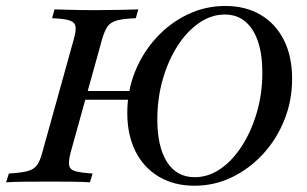

<svg xmlns="http://www.w3.org/2000/svg" viewBox="-34 -602 1015 634"><path d="M213.7 -272.6 221.8 -301.6H438.7L429.8 -272.6ZM-13.7 0 -4.8 -29Q36.3 -31.5 57.3 -37.1Q78.2 -42.7 88.3 -56.9Q98.4 -71 105.6 -98.4L209.7 -472.6Q217.7 -500.8 215.3 -514.9Q212.9 -529 195.2 -534.7Q177.4 -540.3 137.9 -541.9L146 -571Q170.2 -570.2 205.2 -569.4Q240.3 -568.5 282.3 -568.5Q324.2 -568.5 360.5 -569.4Q396.8 -570.2 422.6 -571L414.5 -541.9Q374.2 -540.3 352.8 -534.7Q331.5 -529 321.4 -514.9Q311.3 -500.8 303.2 -472.6L199.2 -98.4Q191.9 -70.2 194.4 -56Q196.8 -41.9 214.9 -36.7Q233.1 -31.5 271.8 -29L262.9 0Q239.5 -1.6 203.6 -2Q167.7 -2.4 126.6 -2.4Q83.9 -2.4 47.6 -2Q11.3 -1.6 -13.7 0ZM608.1 11.3Q541.1 11.3 490.7 -18.5Q440.3 -48.4 413.3 -102.4Q386.3 -156.5 386.3 -229Q386.3 -301.6 411.7 -364.9Q437.1 -428.2 482.3 -477.4Q527.4 -526.6 585.9 -554.4Q644.4 -582.3 709.7 -582.3Q777.4 -582.3 827 -552.8Q876.6 -523.4 903.6 -469.4Q930.6 -415.3 930.6 -341.9Q930.6 -270.2 905.2 -206.5Q879.8 -142.7 835.1 -94Q790.3 -45.2 732.3 -16.9Q674.2 11.3 608.1 11.3ZM608.9 -16.9Q654 -16.9 694 -44.4Q733.9 -71.8 764.9 -120.2Q796 -168.5 814.1 -230.6Q832.3 -292.7 832.3 -362.1Q832.3 -422.6 817.7 -465.3Q803.2 -508.1 775.8 -531Q748.4 -554 708.1 -554Q663.7 -554 623.4 -526.2Q583.1 -498.4 552 -450Q521 -401.6 503.2 -339.1Q485.5 -276.6 485.5 -207.3Q485.5 -117.7 517.3 -67.3Q549.2 -16.9 608.9 -16.9Z"/></svg>

Font: Playfair 5pt SemiExpanded Light Medium
Style: Italic
Weight: 500
Italic angle: -15.6°
Version: Version 2.001;gftools[0.9.30]